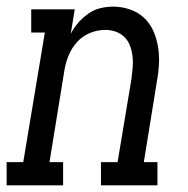

<svg xmlns="http://www.w3.org/2000/svg" viewBox="-46 -558 566 578"><path d="M-26 0V-70H24L89 -460H48V-530H179L167 -456Q176 -474 189.5 -489.5Q203 -505 220 -517Q237 -529 256.5 -533.5Q276 -538 295 -538Q321 -538 345.5 -529.5Q370 -521 388 -504Q406 -487 416 -464Q426 -441 430 -415.5Q434 -390 432.5 -363.5Q431 -337 426 -311L387 -70H428V0H258V-70H308L350 -322Q352 -339 353.5 -356Q355 -373 353 -389Q351 -405 345.5 -420Q340 -435 329 -446Q318 -457 303 -462.5Q288 -468 271 -468Q248 -468 225.5 -459Q203 -450 186.5 -432Q170 -414 161 -392Q152 -370 148 -347L103 -70H144V0Z"/></svg>

Font: Iosevka Curly Slab Oblique
Style: Regular
Weight: 400
Italic angle: -9°
Monospace: yes
Designer: Belleve Invis
Foundry: Belleve Invis
Version: Version 11.1.0; ttfautohint (v1.8.3)